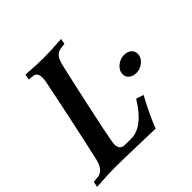

<svg xmlns="http://www.w3.org/2000/svg" viewBox="-202 -909 1086 1086"><g transform="rotate(-45 341.5 -365.5)"><path d="M-17.6 1.5 -10.7 -31.7 25.4 -35.2Q72.3 -41 88.4 -109.4Q106.9 -189 145 -367.9Q183.1 -546.9 198.7 -627.4Q201.2 -640.6 201.2 -653.8Q201.2 -694.3 169.9 -697.8L138.7 -701.2L145 -733.9Q238.3 -727.5 284.7 -727.5Q334 -727.5 430.2 -733.9L423.8 -701.2L394.5 -697.8Q369.6 -694.8 354.5 -677.2Q339.4 -659.7 331.1 -623Q310.5 -535.6 272 -357.7Q233.4 -179.7 222.7 -116.7Q221.2 -108.4 221.2 -99.6Q221.2 -54.7 262.7 -54.7H313.5Q405.3 -54.7 491.2 -194.8L536.1 -180.2Q476.1 -68.8 449.7 2.9Q181.2 -4.9 135.3 -4.9Q86.9 -4.9 -17.6 1.5ZM617.7 -418.5Q644.5 -418.5 661.1 -404.3Q677.7 -390.1 677.7 -368.2Q677.7 -339.8 652.6 -318.1Q627.4 -296.4 595.7 -296.4Q568.8 -296.4 551.8 -310.5Q534.7 -324.7 534.7 -346.7Q534.7 -375 560.3 -396.7Q585.9 -418.5 617.7 -418.5Z"/></g></svg>

Font: Flanker
Style: Bold Italic
Weight: 700
Italic angle: -12°
Designer: Flanker
Version: Version 2.000